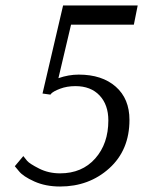

<svg xmlns="http://www.w3.org/2000/svg" viewBox="-20 -670 522 700"><path d="M468 -580H239L193 -385Q230 -398 267 -398Q352 -398 402 -354Q452 -310 452 -233Q452 -123 378.5 -56.5Q305 10 199 10Q146 10 105 -8.5Q64 -27 49 -46L34 -64L65 -101Q70 -94 79 -83.5Q88 -73 122.5 -55.5Q157 -38 199 -38Q279 -38 327 -92Q375 -146 375 -231Q375 -288 343 -322Q311 -356 255 -356Q224 -356 199 -346.5Q174 -337 166 -328L164 -325L135 -329L210 -650H482Z"/></svg>

Font: Arsenal
Style: Italic
Weight: 400
Italic angle: -9.10001°
Designer: Andrij Shevchenko
Foundry: Stairsfor
Version: Version 2.001;PS 002.001;hotconv 1.0.88;makeotf.lib2.5.64775